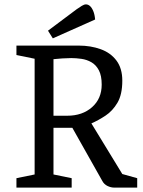

<svg xmlns="http://www.w3.org/2000/svg" viewBox="-20 -856 651 876"><path d="M55 0V-43L138 -60V-588L55 -605V-648H339Q394 -648 439.5 -631.5Q485 -615 511.5 -579.5Q538 -544 538 -488Q538 -425 516 -387.5Q494 -350 461.5 -328.5Q429 -307 397 -293L538 -62L606 -43V0H502Q486 0 470.5 -7.5Q455 -15 447 -30L310 -273H224V-60L307 -43V0ZM224 -328H287Q356 -328 400 -367Q444 -406 444 -470Q444 -511 431 -535.5Q418 -560 397 -572Q376 -584 351.5 -587.5Q327 -591 305 -591Q287 -591 264.5 -589.5Q242 -588 224 -586ZM221 -681 199 -716 330 -814Q343 -823 353.5 -829.5Q364 -836 372 -836Q382 -836 390.5 -828.5Q399 -821 405.5 -805.5Q412 -790 414 -767Z"/></svg>

Font: Faustina VF Beta
Style: Regular
Weight: 400
Designer: Alfonso Garcia
Foundry: Omnibus-Type
Version: Version 1.006